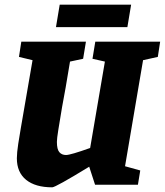

<svg xmlns="http://www.w3.org/2000/svg" viewBox="-20 -789 704 820"><path d="M591 -532 514 -79 579 -61 569 0H386L361 -77Q217 11 203 11Q131 11 91.5 -21Q52 -53 52 -113Q52 -136 58 -175.5Q64 -215 91 -370L119 -532L61 -546L71 -611H347L335 -538L279 -526Q259 -403 245 -331Q235 -271 229 -234Q223 -197 223 -183Q223 -151 233.5 -139Q244 -127 262 -127Q281 -127 365 -157L428 -526L375 -538L387 -611H664L654 -546ZM235 -769H540L524 -673H219Z"/></svg>

Font: Grenze ExtraBold
Style: Italic
Weight: 800
Italic angle: -10°
Designer: Renata Polastri
Foundry: Omnibus-Type
Version: Version 1.002; ttfautohint (v1.8)